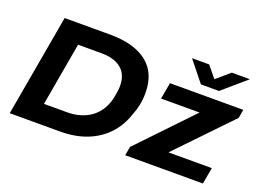

<svg xmlns="http://www.w3.org/2000/svg" viewBox="-107 -971 1637 1219"><g transform="rotate(20 712.0 -362.0)"><path d="M38 0 159 -687H468Q628 -687 716 -618.5Q804 -550 804 -414Q804 -372 796.5 -334.5Q789 -297 775 -264Q748 -179 692 -120Q636 -61 557 -30.5Q478 0 379 0ZM222 -130H379Q428 -130 469.5 -143Q511 -156 543.5 -181Q576 -206 597.5 -243Q619 -280 628 -327Q632 -349 634 -362.5Q636 -376 636.5 -385.5Q637 -395 637 -403Q637 -454 615.5 -488Q594 -522 553.5 -539.5Q513 -557 457 -557H297ZM818 0 829 -60 1169 -416H909L929 -527H1424L1414 -469L1070 -111H1363L1343 0ZM1397 -724 1238 -587H1116L1006 -724H1122L1204 -624H1158L1275 -724Z"/></g></svg>

Font: Archivo SemiExpanded
Style: Bold Italic
Weight: 700
Width: 6
Italic angle: -10°
Designer: Hector Gatti
Foundry: Omnibus-Type
Version: Version 2.001